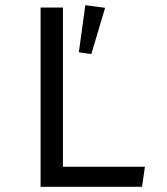

<svg xmlns="http://www.w3.org/2000/svg" viewBox="-20 -718 640 738"><path d="M308 -698 283 -517 331 -510 384 -688ZM136 0H526L537 -77H222V-689H136Z"/></svg>

Font: FiraMono Nerd Font
Style: Regular
Weight: 400
Designer: Carrois Corporate & Edenspiekermann AG
Foundry: Carrois Corporate GbR & Edenspiekermann AG
Version: Version 003.206;Nerd Fonts 3.3.0